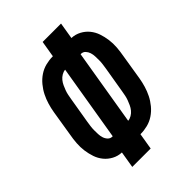

<svg xmlns="http://www.w3.org/2000/svg" viewBox="-215 -832 930 930"><g transform="rotate(-45 250.0 -367.5)"><path d="M131 0 145 -85Q119 -86 96.5 -98Q74 -110 58.5 -129Q43 -148 35 -171.5Q27 -195 23.5 -220.5Q20 -246 22 -272.5Q24 -299 29 -326L50 -456Q54 -480 61 -503.5Q68 -527 79 -549Q90 -571 106.5 -591Q123 -611 144 -625Q165 -639 189 -645Q213 -651 236 -651H238L252 -735H378L364 -650Q390 -649 412.5 -637Q435 -625 450.5 -606Q466 -587 474 -563.5Q482 -540 485.5 -514.5Q489 -489 487 -462.5Q485 -436 480 -409L459 -279Q455 -255 448 -231.5Q441 -208 430 -186Q419 -164 402.5 -144Q386 -124 365 -110Q344 -96 320 -90Q296 -84 273 -84H271L257 0ZM275 -172Q287 -173 299 -180Q311 -187 319.5 -197.5Q328 -208 333.5 -220Q339 -232 343.5 -244Q348 -256 350.5 -268.5Q353 -281 355 -293L377 -424Q379 -437 381 -451Q383 -465 383 -478.5Q383 -492 382.5 -505.5Q382 -519 378 -531.5Q374 -544 365 -553.5Q356 -563 342 -563H340ZM167 -172H169L234 -563Q222 -562 210 -555Q198 -548 189.5 -537.5Q181 -527 175.5 -515Q170 -503 165.5 -491Q161 -479 158.5 -466.5Q156 -454 154 -442L132 -311Q130 -298 128 -284Q126 -270 126 -256.5Q126 -243 126.5 -229.5Q127 -216 131 -203.5Q135 -191 144 -181.5Q153 -172 167 -172Z"/></g></svg>

Font: Iosevka Term Curly XBd Obl
Style: Regular
Weight: 800
Italic angle: -9°
Designer: Belleve Invis
Foundry: Belleve Invis
Version: Version 32.3.0